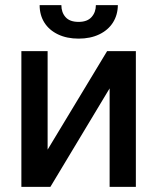

<svg xmlns="http://www.w3.org/2000/svg" viewBox="-20 -730 614 750"><path d="M398.4 -530.3H510.7V0H408.2V-384.8L176.8 0H63.5V-530.3H166V-145.5ZM287.1 -579.1Q241.2 -579.1 206.5 -595.7Q171.9 -612.3 153.3 -641.8Q134.8 -671.4 134.8 -710H219.7Q219.7 -681.6 236.1 -663.1Q252.4 -644.5 287.1 -644.5Q320.8 -644.5 337.6 -663.3Q354.5 -682.1 354.5 -710H440.4Q439.9 -671.4 421.1 -641.8Q402.3 -612.3 367.7 -595.7Q333 -579.1 287.1 -579.1Z"/></svg>

Font: Pretendard Medium
Style: Regular
Weight: 500
Designer: Base glyphs from Inter by Rasmus Andersson; Hangeul glyphs from Noto Sans CJK(Source Han Sans) by Jang Soo-young and Kan
Foundry: Kil Hyung-jin
Version: Version 1.309